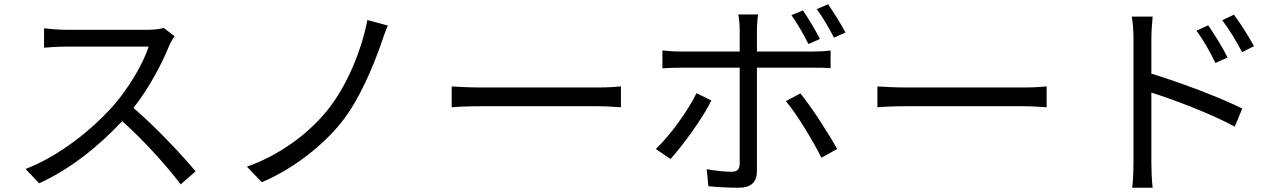

<svg xmlns="http://www.w3.org/2000/svg" viewBox="-20 -839 6040 902"><path d="M749 -708C733 -703 707 -699 674 -699H288C258 -699 201 -704 187 -706V-615C198 -616 253 -620 288 -620H678C653 -538 580 -419 512 -342C409 -227 261 -108 100 -45L164 22C312 -45 447 -155 554 -270C656 -179 762 -61 829 27L899 -34C834 -112 712 -242 607 -332C678 -422 741 -539 775 -625C781 -639 794 -661 800 -669Z M1802 -719 1706 -745C1678 -601 1611 -437 1518 -321C1427 -208 1289 -108 1140 -56L1210 17C1353 -43 1496 -153 1587 -268C1671 -376 1731 -523 1770 -632C1778 -657 1790 -692 1802 -719Z M2102 -335C2133 -338 2186 -340 2241 -340H2790C2835 -340 2877 -336 2897 -335V-433C2875 -431 2839 -428 2789 -428H2241C2185 -428 2132 -431 2102 -433Z M3952 -686C3933 -723 3896 -782 3870 -819L3817 -796C3845 -759 3876 -705 3898 -662ZM3832 -656C3811 -697 3777 -754 3752 -790L3698 -768C3725 -730 3758 -673 3778 -632ZM3252 -401C3213 -320 3127 -201 3061 -139L3130 -92C3186 -154 3280 -281 3322 -367ZM3801 -521C3825 -521 3855 -521 3882 -519V-602C3857 -598 3824 -597 3800 -597H3536V-699C3536 -721 3539 -757 3542 -771H3448C3452 -756 3455 -722 3455 -700V-597H3177C3145 -597 3120 -599 3092 -602V-518C3119 -520 3147 -521 3177 -521H3455V-70C3455 -44 3443 -32 3416 -32C3390 -32 3344 -36 3300 -44L3308 36C3348 40 3408 43 3450 43C3510 43 3536 16 3536 -37V-521ZM3672 -364C3725 -301 3800 -176 3839 -98L3913 -139C3873 -211 3793 -336 3740 -400Z M4102 -335C4133 -338 4186 -340 4241 -340H4790C4835 -340 4877 -336 4897 -335V-433C4875 -431 4839 -428 4789 -428H4241C4185 -428 4132 -431 4102 -433Z M5871 -622C5847 -668 5803 -735 5777 -770L5722 -744C5756 -699 5788 -646 5815 -594ZM5747 -569C5724 -616 5682 -683 5656 -720L5601 -695C5634 -650 5665 -595 5690 -543ZM5389 -657C5389 -687 5392 -730 5395 -761H5297C5303 -730 5305 -685 5305 -657V-75C5305 -38 5303 11 5299 43H5395C5391 11 5389 -43 5389 -75V-404C5500 -369 5673 -303 5781 -244L5816 -329C5710 -382 5521 -453 5389 -493Z"/></svg>

Font: Noto Sans Mono CJK SC Regular
Style: Regular
Weight: 400
Designer: Ryoko NISHIZUKA (kana & ideographs); Paul D. Hunt (Latin, Greek & Cyrillic); Wenlong ZHANG (bopomofo); Sandoll Communica
Foundry: Adobe Systems Incorporated
Version: Version 1.005;PS 1.005;hotconv 1.0.96;makeotf.lib2.5.65012